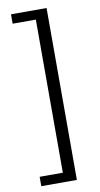

<svg xmlns="http://www.w3.org/2000/svg" viewBox="-96 -751 494 946"><g transform="rotate(-10 151.5 -278.0)"><path d="M31 152V105H147V-661H31V-708H209V152Z"/></g></svg>

Font: .
Style: 
Weight: 400
Designer: Paul D. Hunt, Dalton Maag
Foundry: Dalton Maag Ltd
Version: Version 1.200